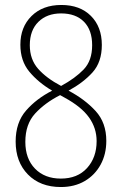

<svg xmlns="http://www.w3.org/2000/svg" viewBox="-20 -743 492 773"><path d="M227 -723Q302 -723 346 -679Q390 -635 390 -562Q390 -493 352.5 -451.5Q315 -410 256 -378Q322 -343 365 -296Q408 -249 408 -176Q408 -122 385 -80Q362 -38 321 -14Q280 10 225 10Q142 10 92.5 -40.5Q43 -91 43 -173Q43 -250 85 -298Q127 -346 190 -378Q134 -411 98 -454.5Q62 -498 62 -563Q62 -634 107 -678.5Q152 -723 227 -723ZM226 -689Q169 -689 134.5 -655Q100 -621 100 -561Q100 -504 133.5 -466Q167 -428 226 -397Q283 -428 317 -463.5Q351 -499 351 -561Q351 -622 318 -655.5Q285 -689 226 -689ZM82 -172Q82 -104 121 -64Q160 -24 225 -24Q292 -24 330.5 -66.5Q369 -109 369 -175Q369 -227 338.5 -270Q308 -313 240 -350L222 -360Q161 -329 121.5 -286Q82 -243 82 -172Z"/></svg>

Font: Noto Sans Lao Looped Condensed ExtraLight
Style: Regular
Weight: 200
Width: 3
Designer: Mark Frömberg, Ben Mitchell
Foundry: The Fontpad Ltd
Version: Version 1.002; ttfautohint (v1.8.4.7-5d5b)